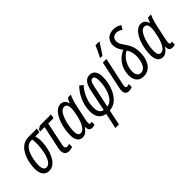

<svg xmlns="http://www.w3.org/2000/svg" viewBox="9 -1621 2700 2700"><g transform="rotate(-45 1359.0 -270.5)"><path d="M150.9 9.8Q92.3 9.8 58.8 -32.5Q25.4 -74.7 25.4 -151.4Q25.4 -199.7 34.2 -252.9Q43 -306.2 61.8 -356.2Q80.6 -406.2 110.4 -446.8Q140.1 -487.3 182.4 -511.2Q224.6 -535.2 279.8 -535.2H448.7L436 -472.7H353Q359.9 -451.7 364 -426.3Q368.2 -400.9 368.2 -370.6Q368.2 -323.7 360.1 -271.5Q352.1 -219.2 335.4 -169.2Q318.8 -119.1 293.2 -78.9Q267.6 -38.6 232.2 -14.4Q196.8 9.8 150.9 9.8ZM159.2 -52.7Q189 -52.7 211.7 -74.5Q234.4 -96.2 250.5 -132.6Q266.6 -168.9 277.1 -213.4Q287.6 -257.8 292.5 -304.2Q297.4 -350.6 297.4 -392.1Q297.4 -416.5 296.1 -437Q294.9 -457.5 292.5 -472.7H271Q225.6 -472.7 192.9 -442.1Q160.2 -411.6 139.4 -362.8Q118.7 -314 108.9 -258.3Q99.1 -202.6 99.1 -152.3Q99.1 -102.5 113.8 -77.6Q128.4 -52.7 159.2 -52.7Z M549.3 11.2Q507.8 11.2 484.4 -11.2Q460.9 -33.7 460.9 -78.1Q460.9 -93.8 463.4 -113Q465.8 -132.3 472.2 -157.7L539.6 -472.7H451.7L458 -504.4L508.8 -535.2H728.5L715.8 -472.7H610.8L543 -147.9Q539.1 -131.3 536.6 -118.7Q534.2 -106 534.2 -93.3Q534.2 -73.2 544.4 -63.2Q554.7 -53.2 572.8 -53.2Q584 -53.2 595 -56.2Q606 -59.1 616.2 -62.5V-3.9Q601.6 3.9 584 7.6Q566.4 11.2 549.3 11.2Z M815.9 9.8Q766.1 9.8 739 -28.6Q711.9 -66.9 711.9 -138.2Q711.9 -191.4 721.2 -248Q730.5 -304.7 748.5 -357.7Q766.6 -410.6 793 -452.9Q819.3 -495.1 853 -520Q886.7 -544.9 927.2 -544.9Q965.8 -544.9 990.5 -522.5Q1015.1 -500 1023.9 -460H1026.9Q1032.2 -474.1 1038.3 -488Q1044.4 -502 1051.3 -514.2Q1058.1 -526.4 1064.5 -535.2H1123Q1111.8 -513.2 1101.6 -485.4Q1091.3 -457.5 1082.3 -424.3Q1073.2 -391.1 1064.9 -352.1L1021 -145.5Q1017.1 -127 1014.6 -110.6Q1012.2 -94.2 1012.2 -80.1Q1012.2 -64.9 1018.1 -58.8Q1023.9 -52.7 1034.7 -52.7Q1040.5 -52.7 1047.1 -54.2Q1053.7 -55.7 1060.1 -58.1V-1.5Q1050.8 3.4 1037.1 6.6Q1023.4 9.8 1012.2 9.8Q980 9.8 964.8 -3.7Q949.7 -17.1 945.8 -37.4Q941.9 -57.6 943.8 -77.1H940.9Q922.9 -48.3 903.8 -29.1Q884.8 -9.8 863.3 0Q841.8 9.8 815.9 9.8ZM838.4 -52.7Q872.6 -52.7 897.7 -81.1Q922.9 -109.4 940.4 -152.1Q958 -194.8 968.3 -237.3Q980 -284.7 986.3 -324.5Q992.7 -364.3 992.7 -397.5Q992.7 -439.5 977.5 -460.2Q962.4 -481 932.6 -481Q903.8 -481 880.4 -456.8Q856.9 -432.6 839.1 -393.3Q821.3 -354 809.3 -308.8Q797.4 -263.7 791.3 -220.5Q785.2 -177.2 785.2 -146Q785.2 -98.1 798.1 -75.4Q811 -52.7 838.4 -52.7Z M1233.9 240.2 1282.7 8.3Q1242.2 2.9 1210.9 -19Q1179.7 -41 1162.1 -81.1Q1144.5 -121.1 1144.5 -180.2Q1144.5 -245.6 1162.4 -309.8Q1180.2 -374 1213.9 -433.1Q1247.6 -492.2 1295.9 -542L1345.7 -504.4Q1307.6 -461.9 1278.8 -410.9Q1250 -359.9 1233.9 -302.2Q1217.8 -244.6 1217.8 -181.2Q1217.8 -142.1 1227.3 -115.2Q1236.8 -88.4 1254.6 -73.2Q1272.5 -58.1 1296.4 -54.2L1366.7 -391.6Q1381.8 -461.4 1414.6 -503.7Q1447.3 -545.9 1506.3 -545.9Q1558.6 -545.9 1588.6 -507.6Q1618.7 -469.2 1618.7 -393.6Q1618.7 -341.3 1608.4 -285.9Q1598.1 -230.5 1577.1 -179Q1556.2 -127.4 1524.4 -85.9Q1492.7 -44.4 1449.7 -18.8Q1406.7 6.8 1352.5 9.3L1304.2 240.2ZM1366.7 -53.2Q1407.2 -58.1 1437.3 -83Q1467.3 -107.9 1488 -145.5Q1508.8 -183.1 1521.5 -227.1Q1534.2 -271 1539.8 -314.7Q1545.4 -358.4 1545.4 -394Q1545.4 -438.5 1533.9 -460.7Q1522.5 -482.9 1501 -482.9Q1478 -482.9 1462.9 -461.4Q1447.8 -439.9 1436.5 -382.3Z M1739.7 9.8Q1702.6 9.8 1683.8 -10.5Q1665 -30.8 1665 -67.9Q1665 -79.1 1667.5 -96.2Q1669.9 -113.3 1673.8 -131.3L1759.8 -535.2H1831.1L1743.7 -126Q1740.2 -113.3 1738.8 -103Q1737.3 -92.8 1737.3 -83.5Q1737.3 -69.8 1743.7 -62Q1750 -54.2 1762.2 -54.2Q1772 -54.2 1782.7 -56.9Q1793.5 -59.6 1804.2 -63.5V-4.9Q1789.1 2 1772.2 5.9Q1755.4 9.8 1739.7 9.8ZM1778.3 -606 1780.8 -617.2Q1789.1 -631.3 1800 -652.8Q1811 -674.3 1822.3 -698.2Q1833.5 -722.2 1843.3 -744.1Q1853 -766.1 1858.9 -780.8H1932.6L1930.7 -771Q1923.8 -758.3 1909.7 -736.1Q1895.5 -713.9 1878.7 -688.5Q1861.8 -663.1 1846.7 -640.9Q1831.5 -618.7 1822.3 -606Z M2030.8 9.8Q1984.9 9.8 1953.4 -9.8Q1921.9 -29.3 1905.5 -64.9Q1889.2 -100.6 1889.2 -149.4Q1889.2 -218.8 1913.1 -279.1Q1937 -339.4 1981.9 -385.5Q2026.9 -431.6 2088.9 -458Q2063 -495.6 2047.1 -531.2Q2031.2 -566.9 2031.2 -608.9Q2031.2 -654.8 2051.3 -689.2Q2071.3 -723.6 2107.2 -742.7Q2143.1 -761.7 2190.9 -761.7Q2234.9 -761.7 2267.3 -749.8Q2299.8 -737.8 2316.9 -723.6L2280.8 -665Q2260.7 -680.7 2238.3 -689.5Q2215.8 -698.2 2188 -698.2Q2148.4 -698.2 2126 -675Q2103.5 -651.9 2103.5 -613.3Q2103.5 -588.4 2113 -565.7Q2122.6 -543 2137.9 -520.5Q2153.3 -498 2169.9 -473.6Q2192.4 -440.4 2206.5 -407.2Q2220.7 -374 2227.3 -338.6Q2233.9 -303.2 2233.9 -263.2Q2233.9 -210 2221.7 -161.1Q2209.5 -112.3 2184.6 -73.7Q2159.7 -35.2 2121.3 -12.7Q2083 9.8 2030.8 9.8ZM2037.1 -52.7Q2071.3 -52.7 2095 -73.5Q2118.7 -94.2 2133.1 -126.5Q2147.5 -158.7 2153.8 -194.3Q2160.2 -230 2160.2 -259.8Q2160.2 -306.6 2149.7 -345.5Q2139.2 -384.3 2116.2 -417.5Q2080.6 -401.4 2052.2 -373.3Q2023.9 -345.2 2003.9 -309.3Q1983.9 -273.4 1973.1 -233.2Q1962.4 -192.9 1962.4 -152.3Q1962.4 -107.9 1981.7 -80.3Q2001 -52.7 2037.1 -52.7Z M2410.6 9.8Q2360.8 9.8 2333.7 -28.6Q2306.6 -66.9 2306.6 -138.2Q2306.6 -191.4 2315.9 -248Q2325.2 -304.7 2343.3 -357.7Q2361.3 -410.6 2387.7 -452.9Q2414.1 -495.1 2447.8 -520Q2481.4 -544.9 2522 -544.9Q2560.5 -544.9 2585.2 -522.5Q2609.9 -500 2618.7 -460H2621.6Q2627 -474.1 2633.1 -488Q2639.2 -502 2646 -514.2Q2652.8 -526.4 2659.2 -535.2H2717.8Q2706.5 -513.2 2696.3 -485.4Q2686 -457.5 2677 -424.3Q2668 -391.1 2659.7 -352.1L2615.7 -145.5Q2611.8 -127 2609.4 -110.6Q2606.9 -94.2 2606.9 -80.1Q2606.9 -64.9 2612.8 -58.8Q2618.7 -52.7 2629.4 -52.7Q2635.3 -52.7 2641.8 -54.2Q2648.4 -55.7 2654.8 -58.1V-1.5Q2645.5 3.4 2631.8 6.6Q2618.2 9.8 2606.9 9.8Q2574.7 9.8 2559.6 -3.7Q2544.4 -17.1 2540.5 -37.4Q2536.6 -57.6 2538.6 -77.1H2535.6Q2517.6 -48.3 2498.5 -29.1Q2479.5 -9.8 2458 0Q2436.5 9.8 2410.6 9.8ZM2433.1 -52.7Q2467.3 -52.7 2492.4 -81.1Q2517.6 -109.4 2535.2 -152.1Q2552.7 -194.8 2563 -237.3Q2574.7 -284.7 2581.1 -324.5Q2587.4 -364.3 2587.4 -397.5Q2587.4 -439.5 2572.3 -460.2Q2557.1 -481 2527.3 -481Q2498.5 -481 2475.1 -456.8Q2451.7 -432.6 2433.8 -393.3Q2416 -354 2404.1 -308.8Q2392.1 -263.7 2386 -220.5Q2379.9 -177.2 2379.9 -146Q2379.9 -98.1 2392.8 -75.4Q2405.8 -52.7 2433.1 -52.7Z"/></g></svg>

Font: Open Sans Condensed
Style: Italic
Weight: 400
Width: 3
Italic angle: -12°
Designer: Monotype Design Team
Foundry: Monotype Imaging Inc.
Version: Version 3.000